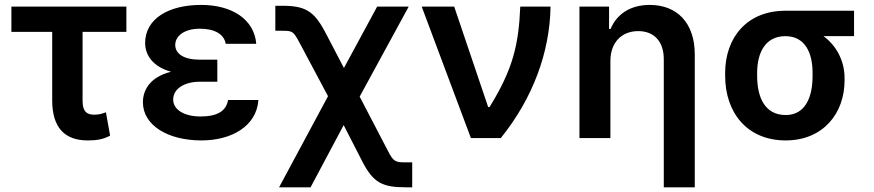

<svg xmlns="http://www.w3.org/2000/svg" viewBox="-20 -573 3626 797"><path d="M504.6 -545.5H27.3V-440.7H196.7V-156.2C196.7 -41.9 250 9.9 343.8 9.9C379.6 9.9 406.2 6.4 437.1 -9.9L419.7 -106.9C405.5 -101.9 392.8 -96.9 372.2 -96.9C345.5 -96.9 322.8 -104.8 322.8 -154.1V-440.7H504.6Z M882.1 -325.3H808.9C743.6 -325.3 707.7 -349.4 707.4 -386.4C707.7 -424 745 -453.8 810 -453.8C870 -453.8 910.2 -431.8 916.9 -391.3H1043.7C1035.5 -492.9 942.5 -552.6 815.3 -552.6C679 -552.6 582.7 -495 582.4 -394.2C582.7 -346.6 611.9 -296.9 690 -275.2C605.1 -253.9 573.5 -202.1 573.2 -148.4C573.5 -51.8 678.3 9.9 816.1 9.9C942.8 9.9 1045.5 -50.4 1052.6 -158H926.8C918.7 -112.6 883.5 -89.5 812.5 -89.5C741.1 -89.5 698.9 -120 698.9 -159.4C698.9 -206.3 747.9 -233.7 808.9 -233.7H882.1Z M1138.5 204.5H1269.2L1406.6 -53.6L1485.8 100.9C1529.8 184.7 1567.5 204.5 1662.6 204.5H1691.1V100.9H1662.6C1620.4 100.9 1612.9 97.7 1589.5 51.8L1473 -171.9L1676.5 -545.5H1545.5L1407.7 -290.8L1328.8 -441.8C1283 -527.3 1246.8 -549 1151.6 -549H1122.9V-445.3H1151.6C1195.3 -445.3 1198.2 -442.8 1225.1 -392.4L1341.6 -173.7Z M1934.7 0H2058.9C2192.1 -165.1 2262.4 -356.5 2265.3 -545.5H2139.6C2133.2 -389.9 2110.4 -287.3 2012.1 -128.6H2006.4L1865.4 -545.5H1730.5Z M2513.8 -319.6C2513.8 -398.4 2562.1 -443.9 2629.3 -443.9C2696 -443.9 2735.4 -399.9 2735.4 -327.4V204.5H2864V-347.3C2864 -478.3 2790.1 -552.6 2677.2 -552.6C2595.9 -552.6 2539.8 -513.8 2514.6 -452.8H2508.2V-545.5H2385.3V0H2513.8Z M2990.1 -269.9V-258.5C2990.1 -105.8 3081 9.9 3241.5 9.9C3397 9.9 3485.8 -103 3485.8 -238.6V-248.6C3485.8 -321.7 3451.3 -383.9 3398.4 -422.9H3525.2V-528.4H3240.1C3080.6 -528.4 2990.1 -416.9 2990.1 -269.9ZM3122.9 -258.5V-269.9C3122.9 -352.3 3155.5 -422.9 3240.1 -422.9C3322.8 -422.9 3353.3 -352.3 3353 -269.9V-258.5C3353.3 -169.4 3322.8 -95.5 3241.5 -95.5C3154.5 -95.5 3122.9 -169.4 3122.9 -258.5Z"/></svg>

Font: Margiela Sans Semi Bold
Style: Regular
Weight: 600
Designer: Stefan Endress, Andreas Faust
Version: Version 1.100;FEAKit 1.0